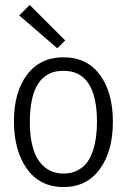

<svg xmlns="http://www.w3.org/2000/svg" viewBox="-20 -753 515 779"><path d="M58.1 -690.4 100.6 -732.9 244.6 -588.9 212.4 -557.1ZM237.8 5.9Q141.6 5.9 88.4 -69.3Q36.6 -143.1 36.6 -261Q36.6 -378.9 89.6 -449.7Q142.6 -520.5 237.8 -520.5Q333 -520.5 385.5 -449.2Q438 -377.9 438 -258.8Q438 -139.6 385 -66.9Q332 5.9 237.8 5.9ZM101.1 -257.8Q101.1 -103 181.6 -61.5Q206.1 -48.8 237.8 -48.8Q269.5 -48.8 294.2 -61.5Q318.8 -74.2 333.5 -94.2Q348.1 -114.3 357.4 -142.6Q373.5 -191.9 373.5 -257.3Q373.5 -465.8 237.3 -465.8Q101.1 -465.8 101.1 -257.8Z"/></svg>

Font: News Cycle
Style: Regular
Weight: 500
Version: Version 0.5.2